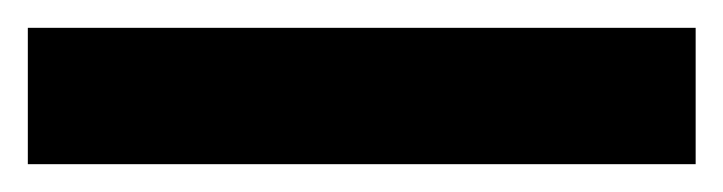

<svg xmlns="http://www.w3.org/2000/svg" viewBox="-22 53 520 138"><path d="M478 171H-2V73H478Z"/></svg>

Font: Noto Sans Lao Condensed
Style: Bold
Weight: 700
Width: 3
Designer: Monotype Design Team
Foundry: Monotype Imaging Inc.
Version: Version 2.003; ttfautohint (v1.8.4.7-5d5b)